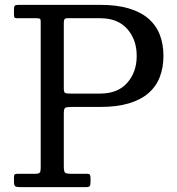

<svg xmlns="http://www.w3.org/2000/svg" viewBox="-20 -770 730 790"><path d="M131.5 -695Q140.5 -695 144 -692.8Q147.5 -690.5 147.5 -682V-79Q147.5 -65 143.8 -60Q140 -55 124.5 -55H53.5Q44 -55 40.8 -52.5Q37.5 -50 37.5 -41V-23Q37.5 -6.5 43.2 -3.2Q49 0 64.5 0H331.5Q346.5 0 349.5 -4.5Q352.5 -9 352.5 -24V-35Q352.5 -46.5 350.2 -50.8Q348 -55 336.5 -55H271.5Q251.5 -55 247 -60.5Q242.5 -66 242.5 -86.5V-302Q242.5 -322.5 248.2 -326.2Q254 -330 274.5 -330H392.5Q460.5 -330 509.5 -344.5Q558.5 -359 590.2 -386.2Q622 -413.5 637.2 -452.5Q652.5 -491.5 652.5 -540Q652.5 -589 637.2 -627.8Q622 -666.5 590.2 -693.8Q558.5 -721 509.5 -735.5Q460.5 -750 392.5 -750H56Q45 -750 41.2 -746.8Q37.5 -743.5 37.5 -732V-711.5Q37.5 -702.5 39.2 -698.8Q41 -695 50 -695ZM267.5 -385Q252 -385 247.2 -388.2Q242.5 -391.5 242.5 -407V-675.5Q242.5 -685.5 245 -690.2Q247.5 -695 257 -695H392.5Q464.5 -695 503.5 -651Q542.5 -607 542.5 -540Q542.5 -473.5 503.5 -429.2Q464.5 -385 392.5 -385Z"/></svg>

Font: Besley
Style: Regular
Weight: 400
Designer: Owen Earl
Foundry: indestructible type*
Version: Version 4.000